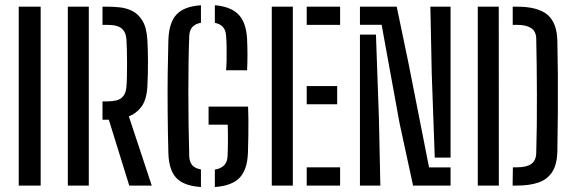

<svg xmlns="http://www.w3.org/2000/svg" viewBox="-20 -722 2234 747"><path d="M52.9 0V-696H138.2V0Z M243.9 0V-696H325.5V0ZM570.4 0H482.9L403.4 -256.2H378.8V-327.6H398.2Q416.5 -327.6 432.4 -331.3Q448.3 -335 458.9 -347.1Q469.5 -359.3 471.8 -383.5Q473.3 -398.3 473.8 -424.3Q474.3 -450.3 474.3 -478.9Q474.3 -507.5 473.5 -532.4Q472.8 -557.2 471.8 -569.7Q469.6 -593.3 459.4 -605.2Q449.2 -617.1 433.5 -621.2Q417.8 -625.3 398.6 -625.3H378.8V-696H398.6Q419.7 -696 445.1 -693.5Q470.5 -691.1 494 -679.7Q517.6 -668.3 534 -641.8Q550.4 -615.2 553.4 -566.5Q554.4 -551.3 555 -529.8Q555.7 -508.4 555.7 -483.5Q555.7 -458.6 555.2 -433.5Q554.8 -408.3 553.4 -385.3Q550.2 -332.4 529.6 -305.9Q509 -279.4 481.3 -269.3Z M761.8 5.6Q695.2 1.3 666.1 -29.6Q637 -60.4 635.1 -126.1Q632.9 -206.8 632.3 -285.9Q631.6 -365.1 632.5 -436.8Q633.4 -508.5 635.1 -566.5Q637.5 -634.7 667.1 -666Q696.8 -697.3 761.8 -701.6V-633.4Q718 -625.9 716.3 -582.2Q714.5 -539.7 713.7 -483.7Q712.8 -427.8 712.8 -365Q712.8 -302.2 713.7 -237.7Q714.5 -173.3 716.3 -113Q717.3 -91.9 728 -79.3Q738.8 -66.8 761.8 -62.7ZM815.9 5.6V-62.2Q863 -69.9 865.2 -112.2Q866.6 -136.7 866.8 -172.1Q867 -207.5 866 -236.9H791.5V-307.3H945.2Q946.3 -283.7 946.5 -254.7Q946.7 -225.6 946.2 -193.3Q945.6 -161 944.6 -126.7Q942 -60.9 911.7 -29.9Q881.4 1.2 815.9 5.6ZM859.6 -448.7Q861.1 -465 861.6 -489.7Q862.1 -514.5 861.6 -540.2Q861.1 -565.8 859.6 -583.6Q857.1 -625 815.9 -633.2V-701.6Q876.1 -696.8 906.7 -666.8Q937.2 -636.8 941.2 -572.3Q942.7 -541 942.8 -510.3Q942.8 -479.5 941.4 -448.7Z M1037.4 0V-696H1119.3V0ZM1173.3 0V-71.1H1303.2V0ZM1173.3 -316.4V-387.2H1291.8V-316.4ZM1173.3 -625.3V-696H1303.2V-625.3Z M1587.1 0 1534.4 -243.3 1464.8 -625.5H1380.4V-696H1523.5L1569.4 -475.6L1649.3 -70.7H1733V0ZM1380.4 0V-587.4H1442.7L1454.2 -262.4L1459.8 0ZM1733 -108.8H1671.5L1659.8 -434.5L1654.4 -696H1733Z M1992.3 -625.3H1974.8V-696H1992.3Q2072.5 -696 2109.9 -664.7Q2147.3 -633.3 2148.5 -561.3Q2149.9 -500 2150.4 -430.5Q2150.8 -361 2150.4 -286.5Q2149.9 -212.1 2148.5 -136.1Q2147.8 -83.1 2128.8 -53.5Q2109.8 -23.8 2075.1 -11.9Q2040.3 0 1991.9 0H1974.4L1975.4 -71.1H1991.9Q2029.1 -71.1 2047.5 -84.5Q2065.8 -97.8 2066.3 -127.5Q2067.9 -179.3 2068.5 -236.4Q2069.1 -293.5 2068.9 -352.1Q2068.7 -410.7 2068.1 -466.6Q2067.5 -522.5 2066.3 -571.5Q2065.8 -600.1 2046.4 -612.7Q2026.9 -625.3 1992.3 -625.3ZM1838.9 0V-696H1920.5L1920.8 0Z"/></svg>

Font: Big Shoulders Stencil Text SC Thin
Style: Regular
Weight: 100
Designer: Patric King
Foundry: XO Type Co
Version: Version 2.001